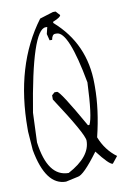

<svg xmlns="http://www.w3.org/2000/svg" viewBox="-92 -893 635 949"><g transform="rotate(-10 225.0 -418.5)"><path d="M242.2 -836.9H255.9L274.9 -815.9Q274.9 -805.2 234.9 -789.1V-783.2Q382.8 -653.8 382.8 -452.1V-438Q382.8 -321.8 350.1 -189Q376 -122.1 431.2 -81.1L403.8 -46.9Q386.2 -46.9 329.1 -121.1Q251 -15.1 221.2 -13.2L161.1 0Q59.1 0 25.9 -182.1L19 -275.9V-290Q19 -607.9 174.8 -815.9ZM53.2 -215.8Q76.2 -40 181.2 -40Q295.9 -101.1 295.9 -182.1Q295.9 -214.8 167 -411.1V-432.1L181.2 -444.8H193.8Q209 -444.8 315.9 -255.9H323.2Q342.8 -292 350.1 -464.8Q301.8 -729 242.2 -729H234.9Q219.2 -729 214.8 -702.1H202.1L193.8 -734.9L202.1 -769H193.8Q125 -769 59.1 -363.8Z"/></g></svg>

Font: Loved by the King
Style: Regular
Weight: 400
Designer: Kimberly Geswein
Foundry: Kimberly Geswein
Version: Version 1.002 2006